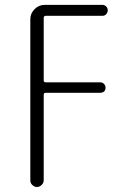

<svg xmlns="http://www.w3.org/2000/svg" viewBox="-20 -750 540 770"><path d="M127.9 0Q118.2 0 109.9 -7.8Q101.6 -15.6 101.6 -26.4V-672.9Q101.6 -696.3 118.7 -713.4Q135.7 -730.5 159.2 -730.5H390.6Q399.4 -730.5 405.8 -724.1Q412.1 -717.8 412.1 -709Q412.1 -700.2 406.2 -693.4Q400.4 -686.5 390.6 -686.5H163.1Q155.3 -686.5 155.3 -677.7V-427.7Q155.3 -419.9 163.1 -419.9H381.8Q390.6 -419.9 397 -413.6Q403.3 -407.2 403.3 -398.4Q403.3 -378.9 381.8 -377.9H163.1Q155.3 -377.9 155.3 -369.1V-26.4Q155.3 -16.6 147 -8.3Q138.7 0 127.9 0Z"/></svg>

Font: Rounded-X Mgen+ 1mn light
Style: Regular
Weight: 200
Designer: [Source Han Sans]
Ryoko NISHIZUKA  (kana & ideographs); Paul D. Hunt (Latin, Greek & Cyrillic); Wenlong ZHANG  (bopomofo
Version: Version 1.059.20150602